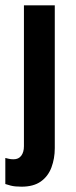

<svg xmlns="http://www.w3.org/2000/svg" viewBox="-23 -508 287 722"><path d="M58 194Q33 194 17.5 190Q2 186 -3 184V86Q2 87 9.5 89Q17 91 28 91Q47 91 57 77.5Q67 64 67 42V-488H183V49Q183 88 170.5 121.5Q158 155 130.5 174.5Q103 194 58 194Z"/></svg>

Font: Gabarito Medium
Style: Regular
Weight: 500
Designer: Leandro Assis / Alvaro Franca / Felipe Casaprima
Foundry: Naipe Foundry
Version: Version 1.000